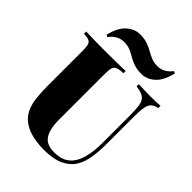

<svg xmlns="http://www.w3.org/2000/svg" viewBox="-263 -1072 1220 1220"><g transform="rotate(45 346.5 -462.0)"><path d="M681 -708V-688Q651 -682 635.5 -667Q620 -652 615 -620.5Q610 -589 610 -532V-291Q610 -229 601.5 -174Q593 -119 569 -79Q543 -36 491.5 -11Q440 14 354 14Q308 14 257 4Q206 -6 166 -34Q132 -59 114 -95Q96 -131 90 -179Q84 -227 84 -288V-602Q84 -639 79 -656.5Q74 -674 59 -680.5Q44 -687 13 -688V-708Q42 -707 89.5 -706Q137 -705 189 -705Q241 -705 289 -706Q337 -707 368 -708V-688Q334 -687 316.5 -680.5Q299 -674 293 -656.5Q287 -639 287 -602V-194Q287 -145 295 -111.5Q303 -78 318.5 -58Q334 -38 357.5 -29.5Q381 -21 412 -21Q479 -21 517 -53.5Q555 -86 571 -144.5Q587 -203 587 -280V-512Q587 -579 581.5 -614.5Q576 -650 555 -666Q534 -682 486 -688V-708Q506 -707 538 -706Q570 -705 598 -705Q621 -705 643.5 -706Q666 -707 681 -708ZM268 -938Q308 -938 336 -928Q364 -918 386.5 -905Q409 -892 433 -882Q457 -872 489 -872Q516 -872 540 -884.5Q564 -897 586 -925L600 -918Q580 -836 539.5 -800.5Q499 -765 452 -765Q412 -765 383.5 -775Q355 -785 332.5 -798.5Q310 -812 286 -822Q262 -832 230 -832Q203 -832 179 -819.5Q155 -807 133 -778L119 -785Q139 -867 180 -902.5Q221 -938 268 -938Z"/></g></svg>

Font: Playfair Display Black
Style: Regular
Weight: 900
Designer: Claus Eggers Sørensen
Foundry: Claus Eggers Sørensen
Version: Version 1.203